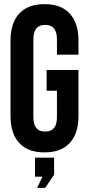

<svg xmlns="http://www.w3.org/2000/svg" viewBox="-20 -728 430 927"><path d="M205.1 -290V-390.1H358.9V-168Q358.9 -83.5 316.9 -37.8Q274.9 7.8 194.8 7.8Q114.7 7.8 72.8 -37.8Q30.8 -83.5 30.8 -168V-532.2Q30.8 -616.7 72.8 -662.4Q114.7 -708 194.8 -708Q274.9 -708 316.9 -662.4Q358.9 -616.7 358.9 -532.2V-463.9H254.9V-539.1Q254.9 -607.9 198.2 -607.9Q141.1 -607.9 141.1 -539.1V-161.1Q141.1 -92.8 198.2 -92.8Q254.9 -92.8 254.9 -161.1V-290ZM185.1 125H148.9V33.2H241.2V115.2L198.2 179.2H159.2Z"/></svg>

Font: VL Bebas Neue Bold
Style: Regular
Weight: 700
Designer: Ryoichi Tsunekawa
Foundry: Ryoichi Tsunekawa
Version: Version 1.300